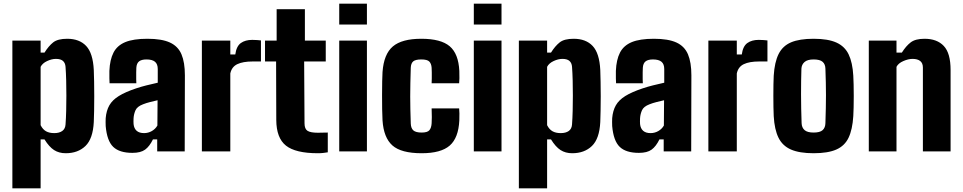

<svg xmlns="http://www.w3.org/2000/svg" viewBox="-20 -820 5214 1040"><path d="M47 200V-600H200V-535H221Q243.5 -571 268.2 -590.5Q293 -610 344 -610Q410 -610 446.8 -571Q483.5 -532 488 -441Q489 -416 489.8 -378Q490.5 -340 490.5 -298.5Q490.5 -257 489.8 -219.8Q489 -182.5 488 -159Q483.5 -68.5 442.8 -29.2Q402 10 336 10Q299.5 10 272.8 -7.2Q246 -24.5 221 -65H200V200ZM274 -99Q301 -99 317.2 -110.5Q333.5 -122 335 -146Q337.5 -180 338.5 -220Q339.5 -260 339.5 -302Q339.5 -344 338.5 -384Q337.5 -424 335 -458Q333.5 -479 321 -490Q308.5 -501 283 -501Q260 -501 235 -489.2Q210 -477.5 200 -458V-142Q211.5 -119 229.2 -109Q247 -99 274 -99Z M697.5 8Q627 8 593.2 -24.5Q559.5 -57 552.5 -137Q552 -145.5 552 -159Q552 -172.5 552.5 -180Q556 -221 572.5 -249.8Q589 -278.5 623.8 -300Q658.5 -321.5 716.5 -341Q746.5 -351 773 -357.5Q799.5 -364 834.5 -372V-446Q834.5 -473 819.5 -485.5Q804.5 -498 773.5 -498Q746.5 -498 733.2 -487.5Q720 -477 718.5 -453Q718 -447.5 717.8 -428.2Q717.5 -409 717.8 -390.5Q718 -372 718.5 -369H573.5Q573 -375 572.5 -395.5Q572 -416 572.5 -436Q575 -496.5 594.8 -535Q614.5 -573.5 658.5 -591.8Q702.5 -610 778.5 -610Q856 -610 900.2 -589.8Q944.5 -569.5 963 -525.8Q981.5 -482 981.5 -412L980.5 0H831.5V-65H808.5Q790 -27 766 -9.5Q742 8 697.5 8ZM760.5 -99Q783 -99 802.5 -110.2Q822 -121.5 832.5 -140L833.5 -277Q813.5 -272.5 792.8 -267.2Q772 -262 754.5 -255Q723 -243 714 -222.8Q705 -202.5 703.5 -180Q703 -167.5 703 -163Q703 -158.5 703.5 -148Q706 -124 720.2 -111.5Q734.5 -99 760.5 -99Z M1073.5 0V-600H1227.5V-525H1254.5Q1260.5 -569.5 1284.5 -586.8Q1308.5 -604 1346.5 -604Q1360 -604 1373 -603Q1386 -602 1393.5 -601V-487H1348.5Q1296 -487 1265.5 -472.5Q1235 -458 1227.5 -422V0Z M1701.5 10Q1581 10 1529 -31.2Q1477 -72.5 1476.5 -170L1475.5 -487H1415.5V-600H1478.5V-770H1631.5V-600H1744.5V-487H1627.5L1629.5 -152Q1629.5 -121.5 1646 -111.2Q1662.5 -101 1701.5 -101Q1715 -101 1727.5 -101.5Q1740 -102 1755.5 -102V5Q1743.5 7 1730.5 8.5Q1717.5 10 1701.5 10Z M1817.5 -687V-800H1967.5V-687ZM1817.5 0V-600H1967.5V0Z M2318 -369Q2318.5 -379 2318.8 -395Q2319 -411 2318.8 -427Q2318.5 -443 2318 -453Q2316.5 -475 2305.5 -486.5Q2294.5 -498 2262 -498Q2230.5 -498 2218.2 -487.5Q2206 -477 2205 -453Q2203.5 -407.5 2202.8 -369.8Q2202 -332 2202 -297.5Q2202 -263 2202.8 -227.8Q2203.5 -192.5 2205 -151Q2206 -125 2219.2 -113.5Q2232.5 -102 2264 -102Q2295.5 -102 2306 -114.8Q2316.5 -127.5 2318 -152Q2319 -167 2319 -185.5Q2319 -204 2318 -233H2467Q2468 -227 2468.5 -205.8Q2469 -184.5 2468 -168Q2463.5 -73 2416 -31.5Q2368.5 10 2264 10Q2153 10 2105.5 -32.2Q2058 -74.5 2052 -168Q2050.5 -191.5 2050 -228.5Q2049.5 -265.5 2049.5 -305.8Q2049.5 -346 2050.2 -379.8Q2051 -413.5 2052 -430Q2059 -527 2108 -568.5Q2157 -610 2262 -610Q2368 -610 2415.8 -569.5Q2463.5 -529 2468 -436Q2469 -419.5 2468.5 -396.2Q2468 -373 2467 -369Z M2546.5 -687V-800H2696.5V-687ZM2546.5 0V-600H2696.5V0Z M2790.5 200V-600H2943.5V-535H2964.5Q2987 -571 3011.8 -590.5Q3036.5 -610 3087.5 -610Q3153.5 -610 3190.2 -571Q3227 -532 3231.5 -441Q3232.5 -416 3233.2 -378Q3234 -340 3234 -298.5Q3234 -257 3233.2 -219.8Q3232.5 -182.5 3231.5 -159Q3227 -68.5 3186.2 -29.2Q3145.5 10 3079.5 10Q3043 10 3016.2 -7.2Q2989.5 -24.5 2964.5 -65H2943.5V200ZM3017.5 -99Q3044.5 -99 3060.8 -110.5Q3077 -122 3078.5 -146Q3081 -180 3082 -220Q3083 -260 3083 -302Q3083 -344 3082 -384Q3081 -424 3078.5 -458Q3077 -479 3064.5 -490Q3052 -501 3026.5 -501Q3003.5 -501 2978.5 -489.2Q2953.5 -477.5 2943.5 -458V-142Q2955 -119 2972.8 -109Q2990.5 -99 3017.5 -99Z M3441 8Q3370.5 8 3336.8 -24.5Q3303 -57 3296 -137Q3295.5 -145.5 3295.5 -159Q3295.5 -172.5 3296 -180Q3299.5 -221 3316 -249.8Q3332.5 -278.5 3367.2 -300Q3402 -321.5 3460 -341Q3490 -351 3516.5 -357.5Q3543 -364 3578 -372V-446Q3578 -473 3563 -485.5Q3548 -498 3517 -498Q3490 -498 3476.8 -487.5Q3463.5 -477 3462 -453Q3461.5 -447.5 3461.2 -428.2Q3461 -409 3461.2 -390.5Q3461.5 -372 3462 -369H3317Q3316.5 -375 3316 -395.5Q3315.5 -416 3316 -436Q3318.5 -496.5 3338.2 -535Q3358 -573.5 3402 -591.8Q3446 -610 3522 -610Q3599.5 -610 3643.8 -589.8Q3688 -569.5 3706.5 -525.8Q3725 -482 3725 -412L3724 0H3575V-65H3552Q3533.5 -27 3509.5 -9.5Q3485.5 8 3441 8ZM3504 -99Q3526.5 -99 3546 -110.2Q3565.5 -121.5 3576 -140L3577 -277Q3557 -272.5 3536.2 -267.2Q3515.5 -262 3498 -255Q3466.5 -243 3457.5 -222.8Q3448.5 -202.5 3447 -180Q3446.5 -167.5 3446.5 -163Q3446.5 -158.5 3447 -148Q3449.5 -124 3463.8 -111.5Q3478 -99 3504 -99Z M3817 0V-600H3971V-525H3998Q4004 -569.5 4028 -586.8Q4052 -604 4090 -604Q4103.5 -604 4116.5 -603Q4129.5 -602 4137 -601V-487H4092Q4039.5 -487 4009 -472.5Q3978.5 -458 3971 -422V0Z M4387 10Q4310.5 10 4264.5 -10Q4218.5 -30 4196.8 -74.2Q4175 -118.5 4171 -191Q4170 -210 4169.5 -239.2Q4169 -268.5 4169 -301.2Q4169 -334 4169.5 -363Q4170 -392 4171 -410Q4175.5 -483.5 4197.5 -527.5Q4219.5 -571.5 4265.2 -590.8Q4311 -610 4387 -610Q4465 -610 4510.5 -589.5Q4556 -569 4577 -525Q4598 -481 4602 -410Q4603 -391 4603.8 -361.5Q4604.5 -332 4604.5 -299.5Q4604.5 -267 4603.8 -238Q4603 -209 4602 -191Q4597.5 -118.5 4576.5 -74.2Q4555.5 -30 4510 -10Q4464.5 10 4387 10ZM4387 -102Q4421.5 -102 4436 -115.2Q4450.5 -128.5 4451 -153Q4452.5 -197.5 4453.2 -234.2Q4454 -271 4454 -304.8Q4454 -338.5 4453.2 -373.2Q4452.5 -408 4451 -448Q4450.5 -472 4436 -485Q4421.5 -498 4387 -498Q4353.5 -498 4337.8 -484Q4322 -470 4321 -448Q4320 -417.5 4319.5 -382.2Q4319 -347 4319 -309Q4319 -271 4319.8 -231.8Q4320.5 -192.5 4322 -153Q4323 -128.5 4338.2 -115.2Q4353.5 -102 4387 -102Z M4686 0V-600H4836V-535H4865Q4887.5 -571 4913 -590.5Q4938.5 -610 4988 -610Q5055.5 -610 5092.2 -571Q5129 -532 5129 -441V0H4979V-454Q4979 -478 4964.5 -489.5Q4950 -501 4923 -501Q4900 -501 4873 -489.2Q4846 -477.5 4836 -458V0Z"/></svg>

Font: Big Shoulders Text Thin Black
Style: Regular
Weight: 900
Version: Version 2.002